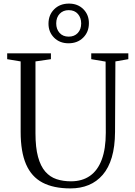

<svg xmlns="http://www.w3.org/2000/svg" viewBox="-20 -1040 749 1069"><path d="M372 9Q278 9 216.5 -23.5Q155 -56 125 -125.5Q95 -195 95 -305.5V-698L20 -710.5V-743H263.5V-710.5L177.5 -698V-298.5Q177.5 -218.5 191.8 -166.5Q206 -114.5 232.2 -84.5Q258.5 -54.5 294.8 -42.5Q331 -30.5 375 -30.5Q437.5 -30.5 480.8 -60.8Q524 -91 546.5 -151.2Q569 -211.5 569 -301L568 -697L488 -710.5V-743H694.5V-710.5L622.5 -698L620.5 -305Q620 -223.5 602.5 -164.2Q585 -105 552 -66.8Q519 -28.5 473.8 -9.8Q428.5 9 372 9ZM361.5 -799Q312.5 -799 281.2 -830.2Q250 -861.5 250 -908Q250 -957 281.8 -988.5Q313.5 -1020 364 -1020Q413 -1020 444 -989Q475 -958 475 -911Q475 -862 443.2 -830.5Q411.5 -799 361.5 -799ZM362.5 -836Q394 -836 413 -856.2Q432 -876.5 432 -909.5Q432 -941 413.8 -962.2Q395.5 -983.5 362.5 -983.5Q331.5 -983.5 312.2 -963.2Q293 -943 293 -909.5Q293 -878 311.5 -857Q330 -836 362.5 -836Z"/></svg>

Font: Merriweather 72pt Light
Style: Regular
Weight: 300
Version: Version 2.100